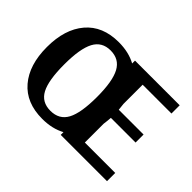

<svg xmlns="http://www.w3.org/2000/svg" viewBox="-129 -918 1188 1188"><g transform="rotate(45 464.5 -324.5)"><path d="M474 -324Q474 -462 440 -525Q406 -588 330 -588Q255 -588 221.5 -525Q188 -462 188 -324Q188 -185 221 -122.5Q254 -60 330 -60Q407 -60 440.5 -122.5Q474 -185 474 -324ZM886 -72V0H481V-24Q417 11 330 11Q189 11 112.5 -78.5Q36 -168 36 -324Q36 -480 112.5 -570Q189 -660 330 -660Q417 -660 481 -625V-650H872V-578H620V-410Q624 -380 625 -364H842V-294H626Q624 -264 620 -237V-72Z"/></g></svg>

Font: ArsenalBold
Style: Bold
Weight: 700
Designer: Andrij Shevchenko
Foundry: Stairsfor.com
Version: Version 1.000